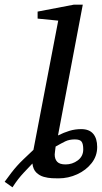

<svg xmlns="http://www.w3.org/2000/svg" viewBox="-88 -757 439 828"><path d="M-34.2 50.8 -67.9 26.9Q-50.8 3.4 -38.6 -12.5Q-26.4 -28.3 -14.4 -41.7Q-2.4 -55.2 14.2 -71Q30.8 -86.9 56.2 -110.8L163.1 -668L74.2 -676.8V-707L230 -736.8H269L162.1 -172.9Q187.5 -185.5 211.7 -192.9Q235.8 -200.2 262.2 -200.2Q296.9 -200.2 314 -179.9Q331.1 -159.7 331.1 -123Q331.1 -84 307.1 -53.5Q283.2 -22.9 244.9 -5.4Q206.5 12.2 164.1 12.2Q153.8 12.2 136.2 11.5Q118.7 10.7 100.6 5.6Q82.5 0.5 68.6 -12.9Q54.7 -26.4 51.8 -51.8Q29.3 -28.3 15.4 -13.4Q1.5 1.5 -9.5 15.6Q-20.5 29.8 -34.2 50.8ZM194.8 -47.9Q224.1 -47.9 247.6 -65.4Q271 -83 271 -112.8Q271 -136.2 263.9 -146Q256.8 -155.8 234.9 -155.8Q210.9 -155.8 193.8 -147.5Q176.8 -139.2 151.9 -125Q150.4 -112.3 149.2 -103.5Q147.9 -94.7 147.9 -90.8Q147.9 -70.8 158.7 -59.3Q169.4 -47.9 194.8 -47.9Z"/></svg>

Font: Charis
Style: Italic
Weight: 400
Italic angle: -11°
Designer: Walt Agee, Miriam Martin, Annie Olsen, Victor Gaultney, Lorna Priest, Alan Ward, Bob Hallissy, Martin Hosken, Sharon Cor
Foundry: SIL Global
Version: Version 7.000